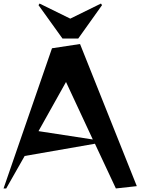

<svg xmlns="http://www.w3.org/2000/svg" viewBox="-21 -1051 793 1082"><path d="M272 -779 430 -803 750 -2 632 11 514 -241 118 -172 14 11H-1ZM502 -265 351 -589 196 -312ZM202 -1031 375 -946 548 -1031 554 -1022 420 -834H331L196 -1022Z"/></svg>

Font: Tiejili SC
Style: Regular
Weight: 400
Designer: Buernia
Foundry: Ershou Xiaoxi Press
Version: Version 1.100